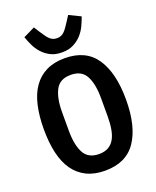

<svg xmlns="http://www.w3.org/2000/svg" viewBox="-172 -1047 943 1159"><g transform="rotate(-20 300.0 -468.0)"><path d="M300 12Q232 12 182 -12.5Q132 -37 99.5 -83Q67 -129 51.5 -196Q36 -263 36 -349Q36 -434 51.5 -501.5Q67 -569 99.5 -615Q132 -661 182 -685.5Q232 -710 300 -710Q436 -710 500 -615Q564 -520 564 -349Q564 -178 500 -83Q436 12 300 12ZM300 -95Q335 -95 359 -108.5Q383 -122 397.5 -147Q412 -172 418.5 -208.5Q425 -245 425 -290V-409Q425 -499 397.5 -551Q370 -603 300 -603Q230 -603 202.5 -551Q175 -499 175 -409V-289Q175 -199 202.5 -147Q230 -95 300 -95ZM300 -748Q256 -748 225.5 -764Q195 -780 173.5 -804Q152 -828 138.5 -857Q125 -886 116 -912L190 -948L211 -915Q223 -897 232.5 -883Q242 -869 252 -859Q262 -849 273.5 -844Q285 -839 300 -839Q315 -839 326.5 -844Q338 -849 348 -859Q358 -869 367.5 -883Q377 -897 389 -915L410 -948L484 -912Q475 -886 461.5 -857Q448 -828 426.5 -804Q405 -780 374 -764Q343 -748 300 -748Z"/></g></svg>

Font: IBM Plex Mono SemiBold
Style: Regular
Weight: 600
Monospace: yes
Designer: Mike Abbink, Paul van der Laan, Pieter van Rosmalen
Foundry: Bold Monday
Version: Version 2.3